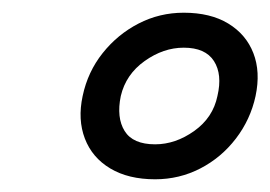

<svg xmlns="http://www.w3.org/2000/svg" viewBox="-20 -730 425 302"><path d="M224 -448Q182 -448 153.5 -465Q125 -482 113.5 -512Q102 -542 110 -579Q118 -617 141.5 -646.5Q165 -676 198 -693Q231 -710 269 -710Q311 -710 339 -693Q367 -676 378.5 -646.5Q390 -617 382 -579Q374 -542 351 -512Q328 -482 295 -465Q262 -448 224 -448ZM224 -503Q256 -503 285.5 -524Q315 -545 322 -579Q330 -613 316.5 -634Q303 -655 269 -655Q237 -655 207.5 -634Q178 -613 170 -579Q163 -545 176 -524Q189 -503 224 -503Z"/></svg>

Font: Rubik Light
Style: Italic
Weight: 300
Italic angle: -12°
Designer: Hubert and Fischer
Foundry: Hubert and Fischer
Version: Version 2.300;gftools[0.9.30]